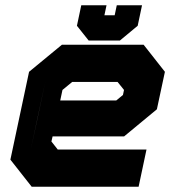

<svg xmlns="http://www.w3.org/2000/svg" viewBox="-20 -710 666 730"><path d="M526 -540 607 -437 576.5 -294.5 452 -191.5H180L175.5 -172L199.5 -141.5H537L507 0H100.5L19.5 -103L90.5 -437L215.5 -540ZM474.5 -471 525.5 -408 505.5 -315 441.5 -262H123L153 -403L236 -471ZM474.5 -471H236L153 -403L96 -137L147.5 -73H460H147.5L96 -137L123 -262H441.5L505.5 -315L525.5 -408ZM427 -398.5H254.5L217.5 -368L209 -328H422L447.5 -349L451.5 -368ZM317 -556 272.5 -612 289 -690H385L377 -652H416L424 -690H520L503.5 -612L436 -556ZM352 -600H420L461 -636L463.5 -649L461 -636L420 -600H352L327 -636L329.5 -649L327 -636Z"/></svg>

Font: Tourney Thin Black
Style: Italic
Weight: 900
Italic angle: -12°
Version: Version 1.015